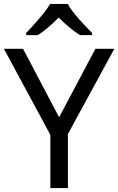

<svg xmlns="http://www.w3.org/2000/svg" viewBox="-20 -964 606 984"><path d="M327 -944H237C211 -899 151 -834 114 -795V-784H174C209 -806 245 -838 281 -874C317 -838 355 -805 390 -784H452V-795C414 -833 351 -899 327 -944ZM283 -363 98 -714H0L238 -273V0H328V-277L566 -714H469Z"/></svg>

Font: Noto Sans Bengali
Style: Regular
Weight: 400
Designer: Jelle Bosma - Monotype Design Team
Foundry: Monotype Imaging Inc.
Version: Version 2.003